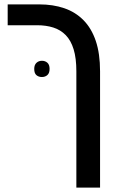

<svg xmlns="http://www.w3.org/2000/svg" viewBox="-20 -615 534 875"><path d="M328 240V-290Q328 -350 315.5 -390.5Q303 -431 279.5 -455Q256 -479 223 -489.5Q190 -500 149 -500H15V-595H159Q222 -595 273 -577.5Q324 -560 360.5 -523Q397 -486 416.5 -428.5Q436 -371 436 -290V240ZM136 -301Q136 -319 146 -328.5Q156 -338 171 -338Q186 -338 196 -329Q206 -320 206 -301Q206 -282 196 -273Q186 -264 171 -264Q156 -264 146 -272.5Q136 -281 136 -301Z"/></svg>

Font: Noto Sans Hebrew SemiCondensed Medium
Style: Regular
Weight: 500
Width: 4
Designer: Monotype Design Team
Foundry: Monotype Imaging Inc.
Version: Version 2.003